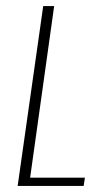

<svg xmlns="http://www.w3.org/2000/svg" viewBox="-20 -611 336 631"><path d="M38 0 122 -591H158L79 -27H259L255 0Z"/></svg>

Font: Alumni Sans Thin ExtraLight
Style: Italic
Weight: 250
Italic angle: -8°
Version: Version 1.016